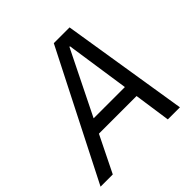

<svg xmlns="http://www.w3.org/2000/svg" viewBox="-223 -850 999 999"><g transform="rotate(-45 276.5 -350.0)"><path d="M-40 0H50L149 -201H426L455 0H544L432 -700H316ZM186 -277 360 -629H364L416 -277Z"/></g></svg>

Font: Fixel Text 20240404
Style: Italic
Weight: 400
Width: 4
Italic angle: -10°
Designer: AlfaBravo + MacPaw
Foundry: Kyrylo Tkachov, Marchela Mozhyna, Serhii Makarenko, Maria Weinstein, Zakhar Kryvoshyya
Version: Version 1.211;Glyphs 3.2 (3225)